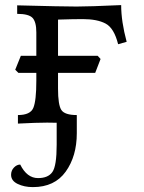

<svg xmlns="http://www.w3.org/2000/svg" viewBox="-20 -495 576 769"><path d="M287.6 0Q235.4 -3.9 168.9 -3.9Q127.4 -3.9 51.8 0V-34.2Q101.6 -34.2 113.5 -63Q125.5 -91.8 125.5 -171.4V-365.2Q125.5 -407.2 110.4 -423.3Q95.2 -439.5 48.8 -439.5V-473.6Q230.5 -468.8 286.6 -468.8Q337.4 -468.8 465.3 -474.6Q465.3 -409.2 487.3 -327.6L453.1 -317.9Q437 -382.3 403.3 -400.4Q369.6 -418.5 311.5 -418.5Q274.4 -418.5 212.4 -416.5V-140.1Q212.4 -74.7 225.8 -54.4Q239.3 -34.2 287.6 -34.2ZM361.3 -203.1H53.7L41 -215.8L63.5 -271.5H371.1L382.8 -258.8ZM111.8 254.4Q77.1 254.4 50.8 241.7Q24.4 229 24.4 205.1Q24.4 188 35.9 176Q47.4 164.1 61 164.1Q87.9 218.3 132.3 218.3Q172.9 218.3 189.9 193.8Q207 169.4 207 84.5V-34.2H287.6V38.6Q287.6 130.4 243.2 192.4Q198.7 254.4 111.8 254.4Z"/></svg>

Font: Almanac
Style: Regular
Weight: 400
Designer: Eden's Almanac
Version: Version 3.501;March 28, 2021;FontCreator 13.0.0.2683 64-bit